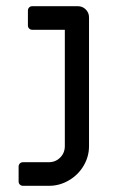

<svg xmlns="http://www.w3.org/2000/svg" viewBox="-20 -599 382 619"><path d="M40 -14V-62Q40 -68 44 -72Q48 -76 54 -76H137Q159 -76 174 -91Q189 -106 189 -128V-503H84Q78 -503 74 -507Q70 -511 70 -517V-565Q70 -571 74 -575Q78 -579 84 -579H231Q246 -579 256.5 -568.5Q267 -558 267 -543V-128Q267 -94 249.5 -64.5Q232 -35 202 -17.5Q172 0 139 0H54Q48 0 44 -4Q40 -8 40 -14Z"/></svg>

Font: Miriam Libre
Style: Regular
Weight: 400
Version: Version 1.000